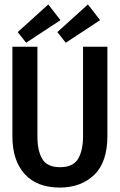

<svg xmlns="http://www.w3.org/2000/svg" viewBox="-20 -834 540 867"><path d="M250 13Q147 13 91.5 -48Q36 -109 36 -218V-623H149V-217Q149 -153 171 -116Q193 -79 251 -79Q309 -79 332 -116Q355 -153 355 -220V-623H465V-221Q465 -101 405 -44Q345 13 250 13ZM277 -641 239 -689 377 -814 432 -743ZM98 -641 60 -689 198 -814 253 -743Z"/></svg>

Font: Inconsolata
Style: Bold
Weight: 700
Monospace: yes
Designer: Raph Levien, Cyreal, Brenton Simpson
Foundry: Raph Levien, Cyreal, Google
Version: Version 3.100; ttfautohint (v1.8.4.7-5d5b)